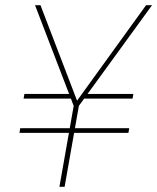

<svg xmlns="http://www.w3.org/2000/svg" viewBox="-20 -720 606 740"><path d="M55 -208 58 -226H478L475 -208ZM268 -340H71L74 -358H259ZM290 -340 310 -358H494L491 -340ZM209 0 264 -312 115 -700H136L277 -332L543 -700H566L284 -312L229 0Z"/></svg>

Font: DM Sans 9pt Thin
Style: Italic
Weight: 250
Italic angle: -10°
Version: Version 4.004;gftools[0.9.30]